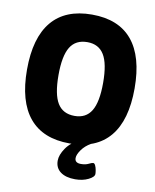

<svg xmlns="http://www.w3.org/2000/svg" viewBox="-97 -781 851 1051"><g transform="rotate(10 329.0 -256.0)"><path d="M329 8Q181 8 105.5 -82.5Q30 -173 30 -350Q30 -527 105.5 -617.5Q181 -708 329 -708Q477 -708 552.5 -617.5Q628 -527 628 -350Q628 -173 552.5 -82.5Q477 8 329 8ZM330 -145Q393 -145 423 -194Q453 -243 453 -350Q453 -457 423 -506Q393 -555 330 -555Q265 -555 235 -506Q205 -457 205 -350Q205 -243 235 -194Q265 -145 330 -145ZM393 196Q341 196 311.5 174Q282 152 282 112Q282 80 308 42Q334 4 381 -17L446 -10Q414 8 395 35Q376 62 376 81Q376 108 410 108Q435 108 452 99.5Q469 91 476 91Q483 91 488 101.5Q493 112 495.5 125.5Q498 139 498 148Q498 165 466.5 180.5Q435 196 393 196Z"/></g></svg>

Font: Asap Semi Condensed ExtraBold
Style: Regular
Weight: 800
Width: 4
Designer: Pablo Cosgaya
Foundry: Omnibus-Type
Version: Version 3.001; ttfautohint (v1.8.4.7-5d5b)